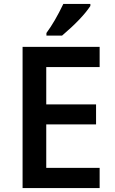

<svg xmlns="http://www.w3.org/2000/svg" viewBox="-20 -951 584 971"><path d="M483.9 0H94.2V-713.9H483.9V-611.8H213.9V-422.9H465.8V-321.8H213.9V-102.1H483.9ZM214.8 -784.2Q257.3 -841.3 300.3 -931.2H437V-920.9Q395 -856.9 293.9 -771H214.8Z"/></svg>

Font: Droid Sans TV
Style: Bold
Weight: 600
Version: Version 1.00